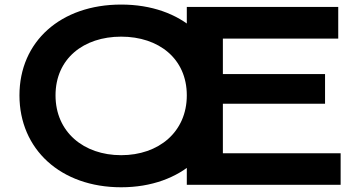

<svg xmlns="http://www.w3.org/2000/svg" viewBox="-20 -793 1545 824"><path d="M63.5 -383.8C63.5 -152.3 240.2 10.7 500 10.7C759.8 10.7 936.5 -152.3 936.5 -383.8C936.5 -614.7 759.8 -773.4 500 -773.4C240.2 -773.4 63.5 -614.7 63.5 -383.8ZM218.3 -383.8C218.3 -541.5 338.9 -635.7 500 -635.7C661.1 -635.7 781.7 -541.5 781.7 -383.8C781.7 -226.6 661.1 -127 500 -127C338.9 -127 218.3 -226.6 218.3 -383.8ZM781.7 0H1441.9V-135.3H936.5V-347.7H1375V-475.1H936.5V-627.4H1431.6V-763.2H781.7Z"/></svg>

Font: Krona One
Style: Regular
Weight: 400
Designer: Yvonne Schüttler
Foundry: Yvonne Schüttler
Version: Version 1.002